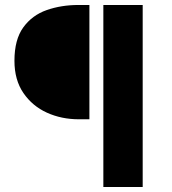

<svg xmlns="http://www.w3.org/2000/svg" viewBox="-20 -671 689 771"><path d="M395 80V-651H553V80ZM297 -192Q227 -192 168.5 -218.5Q110 -245 74 -297.5Q38 -350 38 -427Q38 -512 73.5 -561Q109 -610 167.5 -630.5Q226 -651 295 -651H339V-192Z"/></svg>

Font: Mada ExtraBold
Style: Regular
Weight: 800
Designer: Khaled Hosny
Version: Version 1.5